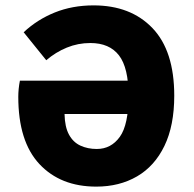

<svg xmlns="http://www.w3.org/2000/svg" viewBox="-20 -682 722 714"><path d="M338 12Q205 12 126.5 -72Q48 -156 48 -322Q48 -336 49.5 -351.5Q51 -367 54 -382H502V-258H220Q221 -210 236.5 -181.5Q252 -153 279 -140.5Q306 -128 340 -128Q393 -128 425.5 -173Q458 -218 458 -326Q458 -430 422.5 -476Q387 -522 316 -522Q270 -522 228.5 -505Q187 -488 152 -458L68 -562Q118 -609 183.5 -635.5Q249 -662 328 -662Q466 -662 547 -577.5Q628 -493 628 -326Q628 -215 591.5 -139.5Q555 -64 489.5 -26Q424 12 338 12Z"/></svg>

Font: Source Sans 3 Black
Style: Regular
Weight: 900
Designer: Paul D. Hunt
Foundry: Adobe
Version: Version 3.046;hotconv 1.0.118;makeotfexe 2.5.65603